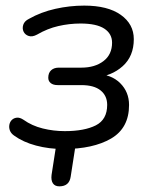

<svg xmlns="http://www.w3.org/2000/svg" viewBox="-20 -515 537 675"><path d="M202.9 8.9Q152.3 8.9 106.8 -3.2Q61.2 -15.3 29.4 -38.5Q18.7 -46 14.8 -56.2Q11 -66.5 13 -76.8Q15 -87 21.9 -93.6Q28.8 -100.2 39.3 -101.3Q49.8 -102.4 62.5 -94Q92.4 -72.7 130.2 -63.4Q168 -54 207.7 -54Q276.7 -54 316.8 -74.3Q356.8 -94.6 356.8 -146.3Q356.8 -178.2 333.8 -197Q310.8 -215.8 265.9 -215.8H182.9Q167.2 -215.8 158.4 -222.8Q149.7 -229.9 149.7 -241.6Q149.7 -258.7 159.7 -267.9Q169.7 -277.2 186.7 -277.2H266.2Q313.7 -277.2 343.9 -300.3Q374 -323.4 374 -365Q374 -396.4 346.6 -414.4Q319.1 -432.3 263 -432.3Q223.7 -432.3 185.2 -423.4Q146.7 -414.6 110.1 -393.3Q93.5 -384.4 81 -388.5Q68.5 -392.5 63 -403.5Q57.6 -414.5 61.7 -427.7Q65.8 -440.9 81.9 -448.8Q123.8 -472.6 174.3 -483.9Q224.8 -495.3 276.2 -495.3Q358.9 -495.3 404.6 -462.8Q450.4 -430.3 450.4 -377.4Q450.4 -317.3 411.3 -282.3Q372.3 -247.3 313.3 -242.3L317.1 -255.3Q371.1 -253.9 402.4 -222.8Q433.7 -191.8 433.7 -145.9Q433.7 -64.8 370.5 -27.9Q307.3 8.9 202.9 8.9ZM188.6 140.1Q173 140.1 165.9 129.4Q158.9 118.7 161.3 99.7L182.8 -38.6H251L228.5 106Q223.6 140.1 188.6 140.1Z"/></svg>

Font: Nunito Variable Extra Light
Style: Italic
Weight: 200
Italic angle: -9°
Designer: Vernon Adams
Foundry: Vernon Adams
Version: Version 3.602